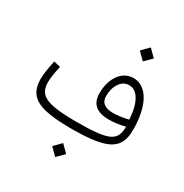

<svg xmlns="http://www.w3.org/2000/svg" viewBox="-227 -976 1335 1391"><g transform="rotate(30 440.5 -281.0)"><path d="M633.3 -681.2 691.9 -739.3 633.3 -797.9 575.2 -739.3ZM765.1 -210.9C765.1 -149.9 749 -111.8 700.7 -90.3C651.9 -68.8 566.4 -61.5 428.2 -61.5C349.1 -61.5 286.6 -65.9 240.7 -74.7C148.9 -91.8 113.3 -131.8 113.3 -207.5C113.3 -238.8 120.1 -285.2 133.8 -347.2L78.1 -359.9C64 -293.9 55.7 -241.7 55.7 -201.2C55.7 -150.9 67.4 -111.3 91.3 -82C138.7 -22.9 243.7 0 423.8 0C729 0 820.8 -50.8 820.8 -216.8C820.8 -416.5 750 -543.5 636.7 -543.5C543 -543.5 476.6 -453.6 476.6 -324.2C476.6 -236.8 527.8 -192.9 630.4 -192.9C670.9 -192.9 715.8 -198.7 765.1 -210.9ZM759.3 -266.6C710.9 -255.4 668.9 -249.5 632.8 -249.5C563 -249.5 528.3 -276.9 528.3 -331.1C528.3 -374.5 538.6 -411.1 558.6 -439.9C578.6 -468.8 604 -482.9 634.8 -482.9C670.4 -482.9 698.7 -463.9 720.7 -425.8C742.7 -387.7 755.4 -334.5 759.3 -266.6ZM429.7 236.3 488.3 178.2 429.7 119.6 371.6 178.2Z"/></g></svg>

Font: Estedad Light
Style: Regular
Weight: 300
Designer: Amin Abedi
Version: Version 7.3